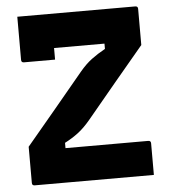

<svg xmlns="http://www.w3.org/2000/svg" viewBox="-51 -746 702 793"><g transform="rotate(-5 300.0 -350.0)"><path d="M190 -510H61Q50 -510 50 -521V-700H539Q550 -700 550 -689V-539Q489 -466 428.5 -394Q368 -322 308 -249Q282 -218 257 -199Q232 -180 201 -164V-142H544Q555 -142 555 -131V0H61Q50 0 50 -11V-161Q111 -233 171 -305.5Q231 -378 292 -451Q317 -481 342.5 -500Q368 -519 399 -536V-558H190Z"/></g></svg>

Font: Recursive Mn Lnr St XBd
Style: Regular
Weight: 800
Monospace: yes
Version: Version 1.079;hotconv 1.0.112;makeotfexe 2.5.65598; ttfautoh